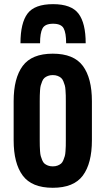

<svg xmlns="http://www.w3.org/2000/svg" viewBox="-20 -891 509 920"><path d="M45.4 -218.8V-406.2Q45.4 -516.6 88.9 -575.2Q132.3 -633.8 232.9 -633.8Q333.5 -633.8 377 -575.2Q420.4 -516.6 420.4 -406.2V-218.8Q420.4 -108.4 377 -49.8Q333.5 8.8 232.9 8.8Q132.3 8.8 88.9 -49.8Q45.4 -108.4 45.4 -218.8ZM170.4 -406.2V-218.8Q170.4 -200.7 170.7 -191.7Q170.9 -182.6 171.9 -167Q172.9 -151.4 175.3 -143.1Q177.7 -134.8 182.1 -123.8Q186.5 -112.8 193.1 -107.2Q199.7 -101.6 209.7 -97.7Q219.7 -93.8 232.9 -93.8Q246.1 -93.8 256.1 -97.7Q266.1 -101.6 272.7 -107.2Q279.3 -112.8 283.7 -123.8Q288.1 -134.8 290.5 -143.1Q293 -151.4 293.9 -167Q294.9 -182.6 295.2 -191.7Q295.4 -200.7 295.4 -218.8V-406.2Q295.4 -424.3 295.2 -433.3Q294.9 -442.4 293.9 -458Q293 -473.6 290.5 -481.9Q288.1 -490.2 283.7 -501.2Q279.3 -512.2 272.7 -517.8Q266.1 -523.4 256.1 -527.3Q246.1 -531.2 232.9 -531.2Q219.7 -531.2 209.7 -527.3Q199.7 -523.4 193.1 -517.8Q186.5 -512.2 182.1 -501.2Q177.7 -490.2 175.3 -481.9Q172.9 -473.6 171.9 -458Q170.9 -442.4 170.7 -433.3Q170.4 -424.3 170.4 -406.2ZM78.1 -683.6Q78.1 -781.2 112.1 -826.2Q146 -871.1 234.4 -871.1Q321.8 -871.1 356.2 -825.7Q390.6 -780.3 390.6 -683.6H296.9Q296.9 -733.4 284.9 -755.4Q272.9 -777.3 234.4 -777.3Q195.8 -777.3 183.8 -755.1Q171.9 -732.9 171.9 -683.6Z"/></svg>

Font: OswaldRegular
Style: Regular
Weight: 400
Designer: vernon adams
Foundry: vernon adams
Version: Version 1.000